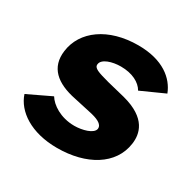

<svg xmlns="http://www.w3.org/2000/svg" viewBox="-124 -655 800 794"><g transform="rotate(30 275.5 -258.0)"><path d="M241 10C380 10 487 -53 502 -161C509 -210 497 -279 374 -311L289 -332C234 -347 210 -354 213 -374C216 -400 261 -414 302 -414C357 -414 396 -393 413 -363L524 -413C501 -473 439 -526 321 -526C178 -526 80 -454 67 -352C56 -269 109 -223 204 -204L281 -187C320 -179 351 -167 348 -143C344 -118 294 -105 257 -105C190 -105 142 -139 124 -169L13 -116C36 -46 116 10 241 10Z"/></g></svg>

Font: United Sans ExtraBold
Style: Italic
Weight: 800
Italic angle: -8°
Designer: Pablo Impallari, Rodrigo Fuenzalida (Modified by Dan O. Williams)
Version: Version 1.000;PS 001.000;hotconv 1.0.88;makeotf.lib2.5.64775